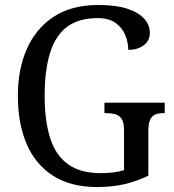

<svg xmlns="http://www.w3.org/2000/svg" viewBox="-20 -744 703 774"><path d="M372 10Q264 10 193 -36Q122 -82 87 -164.5Q52 -247 52 -358Q52 -466 89 -548.5Q126 -631 198 -677.5Q270 -724 377 -724Q445 -724 491 -709.5Q537 -695 560.5 -669.5Q584 -644 584 -612Q584 -580 559.5 -561.5Q535 -543 497 -543Q497 -573 485 -602.5Q473 -632 446 -651.5Q419 -671 374 -671Q297 -671 250 -635.5Q203 -600 181.5 -530Q160 -460 160 -358Q160 -258 182 -188Q204 -118 254 -82Q304 -46 387 -46Q412 -46 436.5 -49Q461 -52 480 -58V-220Q480 -250 470.5 -264.5Q461 -279 444.5 -283.5Q428 -288 407 -288H401V-330H644V-288H639Q621 -288 607.5 -283Q594 -278 586 -263Q578 -248 578 -216V-36Q531 -13 481.5 -1.5Q432 10 372 10Z"/></svg>

Font: Noto Serif Khmer SemiCondensed
Style: Regular
Weight: 400
Width: 4
Designer: Danh Hong and the Monotype Design Team
Foundry: Monotype Imaging Inc.
Version: Version 2.004